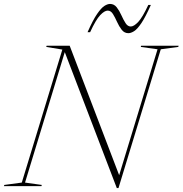

<svg xmlns="http://www.w3.org/2000/svg" viewBox="-63 -948 930 978"><path d="M756 -697 540.5 10H532L267 -682.5L64.5 -18L150 -6L148 0H-43L-41 -6L48 -18L254.5 -695.5L172.5 -709L174.5 -715H292L544 -55.5L739.5 -697L654 -709L656 -715H847L845 -709ZM705.5 -923Q678 -861 657 -830Q636 -799 619.8 -789Q603.5 -779 591 -779Q570.5 -779 557 -796.2Q543.5 -813.5 533.2 -836.5Q523 -859.5 512.2 -876.8Q501.5 -894 485.5 -894Q469.5 -894 447.5 -871Q425.5 -848 396 -784H383Q410.5 -846.5 431.8 -877.2Q453 -908 469 -918Q485 -928 497.5 -928Q518 -928 531.5 -910.8Q545 -893.5 555.2 -870.5Q565.5 -847.5 576.5 -830.2Q587.5 -813 603 -813Q619 -813 641 -836.2Q663 -859.5 692.5 -923Z"/></svg>

Font: Newsreader Display ExtraLight
Style: Italic
Weight: 275
Italic angle: -17°
Designer: Hugues Gentile
Foundry: Production Type
Version: Version 1.002